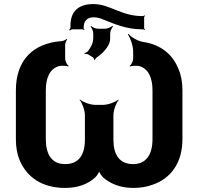

<svg xmlns="http://www.w3.org/2000/svg" viewBox="-20 -913 986 943"><path d="M58 -469V-230C58 -191 64 -156 76 -127C111 -44 185 10 300 10C363 10 412 -9 447 -41C456 -49 469 -69 469 -78H465C465 -69 478 -50 487 -41C523 -10 572 10 634 10C669 10 701 5 730 -6C818 -36 876 -112 876 -230V-469C876 -508 870 -543 857 -573C829 -645 771 -694 683 -707C657 -711 623 -731 611 -747L608 -744C620 -729 634 -687 634 -661V-625C634 -613 625 -594 617 -590L619 -586C627 -591 654 -591 666 -588C710 -574 729 -530 729 -469V-230C729 -157 700 -107 634 -107C566 -107 537 -154 537 -227V-348C537 -372 551 -409 563 -422L561 -424C548 -412 511 -398 487 -398H447C423 -398 386 -412 373 -424L371 -422C383 -409 397 -372 397 -348V-227C397 -154 368 -107 300 -107C233 -107 205 -156 205 -230V-469C205 -530 224 -574 268 -588C280 -591 307 -591 315 -586L317 -590C309 -594 300 -613 300 -625V-694C300 -702 306 -715 310 -719L308 -722C303 -718 291 -711 282 -711C143 -701 58 -618 58 -469ZM326 -787V-778C326 -774 322 -768 320 -766L323 -763C325 -765 331 -769 335 -769H387C389 -769 391 -766 392 -765L395 -768C394 -769 391 -771 391 -773V-778C391 -811 409 -828 440 -828C454 -828 469 -825 485 -818C541 -796 599 -769 678 -769H683C685 -769 688 -766 689 -765L692 -768C691 -769 688 -772 688 -774V-829C688 -831 691 -834 692 -835L689 -838C688 -837 685 -834 683 -834H678C627 -834 586 -849 549 -864C516 -877 481 -893 439 -893C367 -893 326 -859 326 -787ZM416 -644 437 -631C440 -628 443 -622 443 -619H447C447 -622 451 -628 454 -630C469 -640 484 -653 495 -666C507 -680 521 -700 521 -723V-748C521 -759 529 -777 535 -783L532 -786C526 -780 508 -772 497 -772H461C450 -772 434 -779 428 -785L425 -782C431 -776 438 -760 438 -749V-726C438 -700 426 -681 413 -663C409 -657 400 -653 395 -652L396 -648C401 -649 411 -648 416 -644Z"/></svg>

Font: Asimov
Style: Edge
Weight: 500
Designer: Google
Version: Version 2.000980: 2014